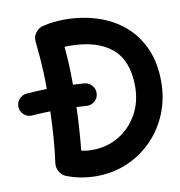

<svg xmlns="http://www.w3.org/2000/svg" viewBox="-97 -802 879 937"><g transform="rotate(-10 343.0 -333.0)"><path d="M-10.7 -339.8Q-12.7 -362.3 2.2 -379.6Q17.1 -397 39.6 -398.9Q89.8 -402.8 140.6 -403.8Q140.6 -449.2 139.2 -485.6Q137.7 -522 134.8 -558.6Q131.8 -595.2 127 -640.6Q124 -666.5 140.1 -686.3Q156.2 -706.1 177.2 -710.4Q228 -722.7 283.7 -722.7Q371.1 -722.7 446.3 -698.2Q521.5 -673.8 577.6 -626Q633.8 -578.1 665.3 -507.1Q696.8 -436 696.8 -342.3Q696.8 -259.3 667.5 -186.8Q638.2 -114.3 585.2 -59.6Q532.2 -4.9 460.9 26.1Q389.6 57.1 306.2 57.1Q229.5 57.1 159.7 30.3Q138.2 22 127.2 1.5Q116.2 -19 118.7 -38.6Q126.5 -95.7 131.6 -161.4Q136.7 -227.1 138.7 -293.5Q92.8 -292.5 47.9 -289.1Q25.4 -287.1 8.1 -302.2Q-9.3 -317.4 -10.7 -339.8ZM261.7 -590.8Q266.1 -543.5 268.1 -499.8Q270 -456.1 270 -402.3Q298.8 -401.4 326.7 -398.9Q348.6 -397 363.5 -379.4Q378.4 -361.8 376.5 -339.4Q375 -316.9 357.2 -302Q339.4 -287.1 317.4 -289.1Q293.5 -291 268.1 -292Q264.6 -183.1 253.9 -78.6Q280.8 -72.3 306.2 -72.3Q380.9 -72.3 439.9 -107.4Q499 -142.6 533.2 -203.9Q567.4 -265.1 567.4 -342.3Q567.4 -470.2 494.6 -531.2Q421.9 -592.3 283.7 -592.3Q272.9 -592.3 261.7 -590.8Z"/></g></svg>

Font: Mikhak-DS1-FD Bold
Style: Bold
Weight: 700
Designer: Amin Abedi
Version: Version 3.2